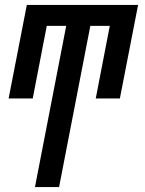

<svg xmlns="http://www.w3.org/2000/svg" viewBox="-20 -550 590 780"><path d="M122 210 249 -445H170L113 -150H15L89 -530H541L467 -150H369L426 -445H347L220 210Z"/></svg>

Font: Lode Dark
Style: Bold Italic
Weight: 700
Italic angle: -11°
Monospace: yes
Designer: Belleve Invis
Foundry: Belleve Invis
Version: Version 29.2.0; ttfautohint (v1.8.3)